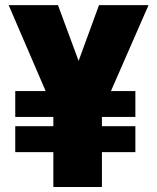

<svg xmlns="http://www.w3.org/2000/svg" viewBox="-20 -748 628 768"><path d="M211.9 -727.5 294.4 -504.4 376 -727.5H574.2L423.8 -383.8H521.5V-280.3H387.7V-243.2H521.5V-139.6H387.7V0H193.4V-139.6H41V-243.2H193.4V-280.3H41V-383.8H162.6L14.6 -727.5Z"/></svg>

Font: Inter Black
Style: Regular
Weight: 900
Designer: Rasmus Andersson
Foundry: rsms
Version: Version 4.000;git-a52131595